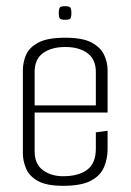

<svg xmlns="http://www.w3.org/2000/svg" viewBox="-20 -597 423 621"><path d="M184 4Q130 4 102 -12Q74 -28 64 -52.5Q54 -77 54 -101V-370Q54 -395 64 -419Q74 -443 103.5 -459Q133 -475 191 -475Q248 -475 277 -459Q306 -443 317 -419Q328 -395 328 -370V-252L290 -250V-364Q290 -405 263 -425Q236 -445 191 -445Q147 -445 119.5 -425.5Q92 -406 92 -364V-108Q92 -66 119 -46.5Q146 -27 184 -27Q234 -27 262 -48Q290 -69 290 -116V-169L328 -174V-115Q328 -84 316.5 -56.5Q305 -29 274 -12.5Q243 4 184 4ZM62 -233V-256H328V-233ZM191 -533Q175 -533 172.5 -538.5Q170 -544 170 -554Q170 -565 172.5 -571Q175 -577 190 -577Q206 -577 208.5 -571Q211 -565 211 -554Q211 -544 208.5 -538.5Q206 -533 191 -533Z"/></svg>

Font: Smooch Sans Thin Light
Style: Regular
Weight: 300
Version: Version 1.010